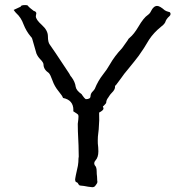

<svg xmlns="http://www.w3.org/2000/svg" viewBox="-20 -740 707 769"><path d="M349.6 9.8 333 7.8Q317.4 4.4 299.3 2.9Q294.4 -0.5 292.7 -4.9Q291 -9.3 283.2 -11.7Q280.8 -17.1 280.8 -19Q280.8 -27.3 292 -76.2Q294.4 -90.8 294.4 -105.5L295.4 -112.8Q295.4 -151.4 292 -213.9L291.5 -244.1Q294.4 -264.6 294.4 -273.4Q294.4 -276.4 293.5 -279.5Q292.5 -282.7 273.4 -294.4L273.9 -299.3Q273.9 -339.4 232.4 -347.7Q230 -356 214.1 -375.2Q198.2 -394.5 190.2 -417.5Q182.1 -440.4 175.8 -447.3Q154.3 -461.9 154.3 -481.4Q154.3 -489.7 141.1 -502.9Q131.8 -512.2 126 -525.4L108.9 -585Q107.4 -589.8 103 -593.8Q85.4 -614.3 74.2 -642.6Q64.5 -669.9 44.9 -687.5Q42 -689.9 34.7 -700.2L63 -713.4Q63 -719.7 81.1 -719.7Q90.3 -719.7 91.3 -717.3Q97.7 -709 115.2 -696.3Q125.5 -693.8 125.5 -686Q125.5 -684.1 124.5 -681.4Q123.5 -678.7 123.5 -674.8Q123.5 -661.6 147.7 -639.9Q171.9 -618.2 171.9 -594.5Q171.9 -570.8 179.4 -561.3Q187 -551.8 257.3 -445.3L262.7 -435.5Q263.7 -435.1 264.2 -433.8Q264.6 -432.6 266.1 -431.6Q280.8 -412.1 283.2 -392.1Q285.6 -377.4 307.6 -362.3V-361.3Q316.9 -347.2 323.7 -342.8Q342.3 -342.8 342.5 -354.5Q342.8 -366.2 352.5 -375Q357.4 -379.9 359.9 -384.8Q372.1 -415.5 393.1 -442.4Q407.7 -460.4 419.4 -481Q439 -515.6 468.8 -546.9Q473.6 -552.7 490.7 -577.6Q494.6 -585.9 499.5 -588.9Q516.6 -603 534.2 -632.8Q555.2 -668.9 572.3 -680.2Q581.1 -686.5 585 -695.8Q595.2 -716.3 609.4 -716.3Q620.1 -716.3 640.1 -698.7Q644.5 -695.3 660.6 -690.9Q663.1 -687 663.1 -684.1Q663.1 -679.2 658.7 -675.3Q645.5 -664.1 641.6 -650.4Q639.2 -645.5 631.8 -638.2Q630.9 -638.2 629.4 -636.7Q627.9 -635.3 625.5 -633.3Q595.7 -609.4 577.1 -581.1Q557.1 -546.4 535.6 -516.6Q522.9 -499.5 493.7 -463.9Q477.5 -445.3 463.9 -425.3Q448.7 -405.8 443.8 -398.4Q442.9 -398.4 441.7 -397.2Q440.4 -396 440.4 -395.5L440.9 -392.6Q440.9 -380.9 427.7 -368.2Q421.9 -362.3 418.7 -357.2Q415.5 -352.1 413.1 -348.6Q405.8 -339.8 405.3 -328.6Q405.3 -326.2 395.5 -316.4Q392.1 -314.9 392.1 -312.5Q394.5 -308.6 394.5 -305.2Q394.5 -298.3 377 -289.1Q377.4 -284.7 377.4 -258.3Q376 -218.3 372.1 -192.9L371.6 -177.2Q371.6 -162.1 372.6 -157.5Q373.5 -152.8 374 -133.8Q374 -109.9 362.3 -97.2Q357.4 -91.8 357.4 -86.4Q357.4 -82 359.9 -77.6Q367.2 -71.3 367.2 -53.7Q367.2 -42.5 368.7 -32.7Q368.7 -20 369.4 -17.1Q370.1 -14.2 370.1 -12.2Q370.1 -9.3 368.7 -6.1Q367.2 -2.9 364.7 0Q362.3 2.9 360.6 5.4Q358.9 7.8 354 9.3Z"/></svg>

Font: Kurland
Style: Regular
Weight: 400
Designer: GGBot
Version: 0.22